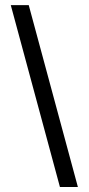

<svg xmlns="http://www.w3.org/2000/svg" viewBox="-20 -735 349 757"><path d="M287.1 2.4H216.3L22.5 -714.8H93.3Z"/></svg>

Font: Pontano Sans
Style: Regular
Weight: 400
Foundry: vernon adams
Version: 1.0